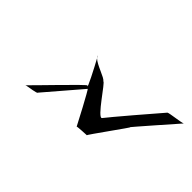

<svg xmlns="http://www.w3.org/2000/svg" viewBox="-50 -802 679 679"><g transform="rotate(45 289.0 -463.0)"><path d="M85 -312 87 -314C85 -313 85 -313 85 -312ZM87 -314C98 -317 137 -321 136 -326L251 -460C252 -464 317 -341 318 -338C317 -340 365 -342 365 -342C362 -342 460 -476 453 -470C446 -464 578 -614 578 -614C574 -610 515 -604 510 -600C492 -580 371 -438 360 -423C349 -408 276 -524 271 -518C266 -529 215 -543 198 -560C213 -533 255 -452 242 -468C240 -472 106 -332 87 -314ZM193 -566C194 -564 196 -562 198 -560C193 -568 191 -570 193 -566ZM318 -338Z"/></g></svg>

Font: Arrow
Style: Ita
Weight: 400
Version: Version 0.23